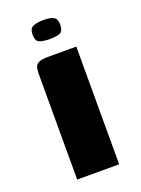

<svg xmlns="http://www.w3.org/2000/svg" viewBox="-119 -649 518 705"><g transform="rotate(-20 140.5 -296.5)"><path d="M58 0Q58 -102 58 -204Q58 -306 58 -408Q58 -425 60.5 -436.5Q63 -448 74.5 -454Q86 -460 112 -460H222V0ZM141 -519Q117 -519 101.5 -524.5Q86 -530 86 -556Q86 -581 102.5 -587Q119 -593 143 -593Q166 -593 180 -586.5Q194 -580 194 -556Q194 -530 179.5 -524.5Q165 -519 141 -519Z"/></g></svg>

Font: Genos Thin
Style: Bold
Weight: 700
Version: Version 1.010